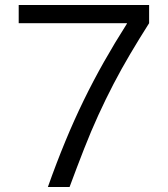

<svg xmlns="http://www.w3.org/2000/svg" viewBox="-20 -750 673 770"><path d="M172 0Q206 -96 241.5 -182Q277 -268 315.5 -347Q354 -426 397 -502Q440 -578 489 -655V-657H55V-730H578V-657Q538 -594 502.5 -534Q467 -474 435.5 -413.5Q404 -353 374.5 -288.5Q345 -224 317 -152.5Q289 -81 259 0Z"/></svg>

Font: M PLUS 1
Style: Regular
Weight: 400
Designer: Coji Morishita
Foundry: UNDERFOREST DESIGN
Version: Version 1.001